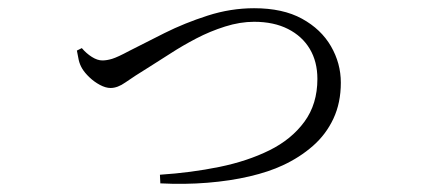

<svg xmlns="http://www.w3.org/2000/svg" viewBox="-20 -463 1040 467"><path d="M369 -38Q445 -43 513.5 -57Q582 -71 635.5 -97.5Q689 -124 720.5 -167Q752 -210 752 -271Q752 -313 733.5 -344Q715 -375 680.5 -392.5Q646 -410 598 -410Q564 -410 527.5 -398.5Q491 -387 457.5 -369.5Q424 -352 395.5 -333.5Q367 -315 346 -302Q304 -276 285 -262.5Q266 -249 249 -249Q237 -249 223 -256.5Q209 -264 197.5 -275Q186 -286 180 -296Q174 -306 171.5 -317Q169 -328 167 -340L179 -346Q190 -333 203.5 -324.5Q217 -316 229 -316Q240 -316 253 -320Q266 -324 294 -339Q331 -358 380 -382.5Q429 -407 485 -425Q541 -443 598 -443Q668 -443 714.5 -417.5Q761 -392 785 -350.5Q809 -309 809 -262Q809 -213 791 -174.5Q773 -136 741 -108Q709 -80 668 -61Q634 -45 587 -34Q540 -23 484.5 -18.5Q429 -14 370 -17Z"/></svg>

Font: Noto Serif HK ExtraLight Light
Style: Regular
Weight: 300
Version: Version 2.002-H1;hotconv 1.1.0;makeotfexe 2.6.0